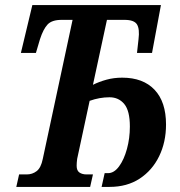

<svg xmlns="http://www.w3.org/2000/svg" viewBox="-20 -734 707 754"><path d="M44 0 55 -49H85Q107 -49 124 -62Q141 -75 148 -110L265 -656H222Q184 -656 167 -638Q150 -620 137 -580L121 -526H62L107 -714H612L577 -526H518L524 -580Q529 -620 518 -638Q507 -656 469 -656H400L345 -401Q369 -413 398 -421Q427 -429 460 -429Q542 -429 587 -381.5Q632 -334 632 -245Q632 -176 605 -120.5Q578 -65 528.5 -32.5Q479 0 410 0H379L391 -54H404Q428 -54 447.5 -80.5Q467 -107 478.5 -149Q490 -191 490 -237Q490 -299 468 -325.5Q446 -352 410 -352Q371 -352 332 -338L283 -110Q282 -103 281.5 -95.5Q281 -88 281 -83Q281 -64 292 -56.5Q303 -49 320 -49H345L334 0Z"/></svg>

Font: Noto Serif ExtraCondensed
Style: Bold Italic
Weight: 700
Width: 2
Italic angle: -12°
Designer: Monotype Design Team
Foundry: Monotype Imaging Inc.
Version: Version 2.013; ttfautohint (v1.8.4.7-5d5b)